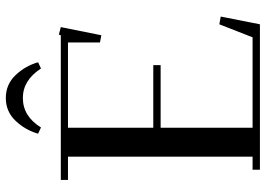

<svg xmlns="http://www.w3.org/2000/svg" viewBox="-150 -786 936 677"><g transform="rotate(-90 318.5 -448.0)"><path d="M22 -676.8V-702.1H532.2L534.2 -709L561 -702.1L532.2 -559.1L506.8 -564V-676.8H206.1V-376H426.8V-350.1H206.1V-25.9H524.9L570.8 -143.1L598.1 -138.2L570.8 0H58.1V-25.9H104V-676.8ZM185.1 -782.2Q197.8 -827.1 230.5 -861.6Q263.2 -896 311 -896Q358.9 -896 391.6 -861.6Q424.3 -827.1 437 -782.2L415 -772Q373.5 -835.9 311 -835.9Q246.6 -835.9 207 -772Z"/></g></svg>

Font: Dehuti Alt
Style: Bold
Weight: 700
Version: Version 1.2